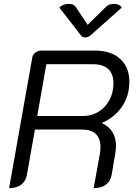

<svg xmlns="http://www.w3.org/2000/svg" viewBox="-20 -961 704 990"><path d="M146 -662Q148 -678 161.5 -689Q175 -700 193 -700H472Q553 -700 600 -657Q647 -614 647 -539Q647 -468 610 -412.5Q573 -357 507 -328V-325Q541 -310 559.5 -280.5Q578 -251 578 -210Q578 -192 575 -174L556 -61Q550 -27 526.5 -9Q503 9 463 9L495 -168Q498 -186 498 -203Q498 -247 474 -270Q450 -293 404 -293H160L119 -61Q113 -27 89.5 -9Q66 9 27 9ZM410 -363Q453 -363 488.5 -385Q524 -407 544.5 -445.5Q565 -484 565 -531Q565 -580 538 -605Q511 -630 458 -630H219L172 -363ZM527 -926Q542 -941 567 -941Q596 -941 608 -922L447 -779Q434 -768 420 -768Q405 -768 397 -779L286 -922Q305 -941 335 -941Q360 -941 370 -926L432 -833Z"/></svg>

Font: K2D Light
Style: Italic
Weight: 300
Italic angle: -10°
Designer: Katatrad Aksorn Co.,Ltd.
Foundry: Cadson Demak Co.,Ltd.
Version: Version 1.000; ttfautohint (v1.6)